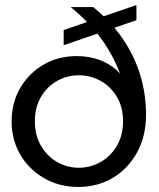

<svg xmlns="http://www.w3.org/2000/svg" viewBox="-20 -728 629 760"><path d="M290 12Q214 12 154 -23Q94 -58 60 -116.5Q26 -175 26 -247Q26 -322 60.5 -380.5Q95 -439 153 -472.5Q211 -506 284 -506Q321 -506 357.5 -496Q394 -486 425.5 -463.5Q457 -441 479 -403L468 -397Q445 -479 394.5 -555Q344 -631 260 -700H349Q419 -643 465.5 -575Q512 -507 535 -431.5Q558 -356 558 -274Q558 -189 522.5 -124.5Q487 -60 426.5 -24Q366 12 290 12ZM292 -64Q338 -64 378 -86.5Q418 -109 442.5 -150.5Q467 -192 467 -248Q467 -304 442.5 -345Q418 -386 378 -408Q338 -430 292 -430Q246 -430 206.5 -408Q167 -386 142.5 -345Q118 -304 118 -248Q118 -192 142.5 -150.5Q167 -109 206.5 -86.5Q246 -64 292 -64ZM232 -549V-609L520 -708V-648Z"/></svg>

Font: Host Grotesk Light
Style: Regular
Weight: 400
Version: Version 1.003